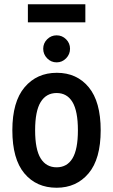

<svg xmlns="http://www.w3.org/2000/svg" viewBox="-20 -871 531 902"><path d="M38 -259Q38 -393 95.5 -461Q153 -529 247 -529Q341 -529 397 -461Q453 -393 453 -259Q453 -124 396 -56.5Q339 11 246 11Q151 11 94.5 -56.5Q38 -124 38 -259ZM145 -259Q145 -169 171 -127Q197 -85 246 -85Q295 -85 320.5 -127Q346 -169 346 -259Q346 -349 320.5 -391.5Q295 -434 246 -434Q197 -434 171 -391.5Q145 -349 145 -259ZM183 -642Q183 -668 201.5 -686.5Q220 -705 246 -705Q272 -705 290.5 -686.5Q309 -668 309 -642Q309 -616 290.5 -597Q272 -578 246 -578Q220 -578 201.5 -597Q183 -616 183 -642ZM111 -766V-851H381V-766Z"/></svg>

Font: Radio Canada Condensed Medium
Style: Regular
Weight: 500
Width: 3
Designer: Charles Daoud, Etienne Aubert Bonn, Alexandre Saumier Demers, Jacques Le Bailly
Foundry: Radio-Canada
Version: Version 2.104; ttfautohint (v1.8.4.7-5d5b);gftools[0.9.28.de